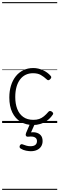

<svg xmlns="http://www.w3.org/2000/svg" viewBox="-20 -1161 560 1812"><path d="M294 19Q226 19 175 -11.5Q124 -42 96 -100Q68 -158 68 -241Q68 -302 83.5 -352.5Q99 -403 128.5 -440.5Q158 -478 200 -498.5Q242 -519 294 -519Q340 -519 384.5 -499Q429 -479 458 -445Q465 -437 463.5 -429.5Q462 -422 453 -413Q444 -404 436.5 -404Q429 -404 423 -410Q394 -437 365 -453.5Q336 -470 291 -470Q253 -470 222 -455Q191 -440 169 -410.5Q147 -381 135.5 -339.5Q124 -298 124 -245Q124 -182 142.5 -133.5Q161 -85 199 -57.5Q237 -30 295 -30Q326 -30 349.5 -38Q373 -46 394.5 -63.5Q416 -81 438 -107Q445 -114 453 -113.5Q461 -113 470 -107Q478 -101 481 -93.5Q484 -86 478 -79Q455 -45 424.5 -23Q394 -1 360 9Q326 19 294 19ZM270 266Q253 266 226 261Q199 256 175 241Q166 235 165 227.5Q164 220 168 211Q173 203 179.5 200.5Q186 198 195 202Q210 208 228.5 213.5Q247 219 267 219Q298 219 313.5 206.5Q329 194 329 170Q329 147 309.5 135.5Q290 124 248 129Q240 130 235 128.5Q230 127 226 122Q222 115 222.5 109Q223 103 226 94L268 -4H314L264 108L247 94Q284 83 315 89Q346 95 364 115Q382 135 382 170Q382 199 368.5 220.5Q355 242 330 254Q305 266 270 266ZM0 621H520V631H0ZM0 -20H520V0H0ZM0 -505H520V-500H0ZM0 -1141H520V-1131H0Z"/></svg>

Font: Playwrite BR Guides
Style: Regular
Weight: 400
Designer: Veronika Burian, José Scaglione
Foundry: TypeTogether
Version: Version 1.003